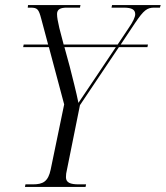

<svg xmlns="http://www.w3.org/2000/svg" viewBox="-20 -734 651 754"><path d="M78 0H316L318 -10H289C256 -10 239 -17 239 -38C239 -48 240 -56 243 -68L294 -321L447 -549H559L561 -559H454L510 -643C545 -695 558 -704 586 -704H608L611 -714H420L418 -704H466C498 -704 511 -696 511 -678C511 -667 502 -648 486 -625L442 -559H230L213 -624C207 -651 204 -665 204 -679C204 -697 217 -704 242 -704H294L296 -714H90L89 -704H100C127 -704 132 -698 142 -660L169 -559H73L71 -549H172L232 -324L179 -68C169 -21 149 -10 109 -10H80ZM254 -472 233 -549H435L356 -431C328 -389 307 -358 288 -330C280 -371 264 -432 254 -472Z"/></svg>

Font: Noto Serif Display Condensed Light
Style: Italic
Weight: 300
Width: 3
Italic angle: -12°
Designer: Monotype Design Team
Foundry: Monotype Imaging Inc.
Version: Version 2.009